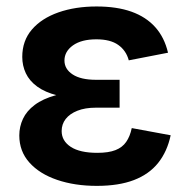

<svg xmlns="http://www.w3.org/2000/svg" viewBox="-20 -573 594 602"><path d="M283.7 9.8Q214.4 9.8 159.2 -9Q104 -27.8 72.3 -63.2Q40.5 -98.6 40.5 -148.4Q40.5 -175.8 52 -200.4Q63.5 -225.1 88.9 -244.1Q114.3 -263.2 154.8 -274.4Q195.3 -285.6 252.9 -285.6H355V-235.4H280.8Q246.6 -235.4 222.7 -225.8Q198.7 -216.3 186 -200Q173.3 -183.6 173.3 -162.1Q173.3 -131.3 201.9 -112.5Q230.5 -93.8 285.2 -93.8Q320.3 -93.8 342 -102.3Q363.8 -110.8 375.7 -128.2Q387.7 -145.5 393.1 -171.4L515.1 -148.9Q504.4 -98.1 476.1 -62.5Q447.8 -26.9 400.1 -8.5Q352.5 9.8 283.7 9.8ZM252.9 -264.2Q198.2 -264.2 159.7 -273.9Q121.1 -283.7 96.7 -301.5Q72.3 -319.3 61 -343.3Q49.8 -367.2 49.8 -394.5Q49.8 -445.3 80.1 -480.5Q110.4 -515.6 163.3 -534.2Q216.3 -552.7 282.7 -552.7Q346.2 -552.7 392.1 -536.4Q438 -520 466.8 -487.8Q495.6 -455.6 506.8 -407.7L383.8 -383.8Q375.5 -414.6 350.8 -432.1Q326.2 -449.7 282.2 -449.7Q235.4 -449.7 208.7 -430.7Q182.1 -411.6 182.1 -383.3Q182.1 -356.4 207.8 -339.6Q233.4 -322.8 280.8 -322.8H355V-264.2Z"/></svg>

Font: Inter Cardless
Style: Bold
Weight: 700
Designer: Rasmus Andersson
Foundry: rsms
Version: Version 4.001;git-9221beed3